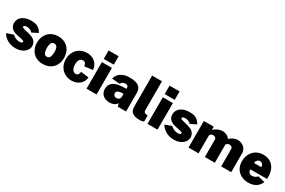

<svg xmlns="http://www.w3.org/2000/svg" viewBox="126 -2033 4928 3315"><g transform="rotate(30 2590.5 -375.5)"><path d="M5 -136 135 -182Q154 -160 192.5 -141Q231 -122 276 -122Q302 -122 318 -128.5Q334 -135 334 -149Q334 -163 322.5 -169.5Q311 -176 282 -182L203 -199Q123 -213 79 -252Q35 -291 35 -358Q35 -411 64.5 -452.5Q94 -494 149.5 -517Q205 -540 280 -540Q369 -540 417 -508Q465 -476 493 -421L376 -362Q361 -384 328.5 -397.5Q296 -411 265 -411Q239 -411 220.5 -403Q202 -395 202 -381Q202 -368 219.5 -360.5Q237 -353 285 -342L353 -324Q443 -302 475.5 -259Q508 -216 508 -170Q508 -120 478 -79Q448 -38 394.5 -14Q341 10 275 10Q177 10 105.5 -33Q34 -76 5 -136Z M548 -262Q548 -344 582 -407.5Q616 -471 677.5 -505.5Q739 -540 817 -540Q899 -540 960 -504.5Q1021 -469 1053.5 -406Q1086 -343 1086 -262Q1086 -183 1053 -121.5Q1020 -60 958.5 -25Q897 10 816 10Q735 10 674.5 -24.5Q614 -59 581 -121Q548 -183 548 -262ZM892 -269Q892 -398 817 -398Q774 -398 757.5 -360.5Q741 -323 741 -269Q741 -214 757.5 -174Q774 -134 817 -134Q860 -134 876 -174Q892 -214 892 -269Z M1622 -335 1460 -314Q1454 -350 1439.5 -371.5Q1425 -393 1390 -393Q1351 -393 1328 -360Q1305 -327 1305 -265Q1305 -201 1330 -164Q1355 -127 1394 -127Q1428 -127 1442.5 -149.5Q1457 -172 1462 -205L1619 -184Q1616 -136 1588.5 -91Q1561 -46 1509.5 -18Q1458 10 1389 10Q1313 10 1252.5 -24.5Q1192 -59 1157 -121Q1122 -183 1122 -263Q1122 -344 1156.5 -407Q1191 -470 1252 -505Q1313 -540 1389 -540Q1460 -540 1512.5 -510.5Q1565 -481 1592.5 -433.5Q1620 -386 1622 -335Z M1887 -594H1687V-762H1887ZM1887 0H1687V-530H1887Z M1962 -159Q1962 -247 2032 -294Q2102 -341 2244 -341H2285V-363Q2285 -388 2270.5 -399.5Q2256 -411 2226 -411Q2199 -411 2177 -400Q2155 -389 2141 -359L1982 -371Q2000 -450 2067 -495Q2134 -540 2235 -540Q2366 -540 2420.5 -497Q2475 -454 2475 -375V0H2310L2295 -62Q2278 -30 2238 -10Q2198 10 2145 10Q2066 10 2014 -35Q1962 -80 1962 -159ZM2285 -179V-242H2253Q2217 -242 2183 -228Q2149 -214 2149 -179Q2149 -150 2168.5 -133Q2188 -116 2215 -116Q2244 -116 2264 -135Q2284 -154 2285 -179Z M2555 -160V-762H2751V-187Q2751 -163 2762.5 -148Q2774 -133 2811 -128L2832 -126V-5Q2791 11 2757 11Q2666 11 2622 -13.5Q2578 -38 2566.5 -73.5Q2555 -109 2555 -160Z M3102 -594H2902V-762H3102ZM3102 0H2902V-530H3102Z M3162 -136 3292 -182Q3311 -160 3349.5 -141Q3388 -122 3433 -122Q3459 -122 3475 -128.5Q3491 -135 3491 -149Q3491 -163 3479.5 -169.5Q3468 -176 3439 -182L3360 -199Q3280 -213 3236 -252Q3192 -291 3192 -358Q3192 -411 3221.5 -452.5Q3251 -494 3306.5 -517Q3362 -540 3437 -540Q3526 -540 3574 -508Q3622 -476 3650 -421L3533 -362Q3518 -384 3485.5 -397.5Q3453 -411 3422 -411Q3396 -411 3377.5 -403Q3359 -395 3359 -381Q3359 -368 3376.5 -360.5Q3394 -353 3442 -342L3510 -324Q3600 -302 3632.5 -259Q3665 -216 3665 -170Q3665 -120 3635 -79Q3605 -38 3551.5 -14Q3498 10 3432 10Q3334 10 3262.5 -33Q3191 -76 3162 -136Z M3720 -530H3917V-467Q3922 -471 3950 -492Q3978 -513 4015 -527Q4052 -541 4090 -541Q4133 -541 4172.5 -523Q4212 -505 4236 -467Q4263 -499 4308.5 -519.5Q4354 -540 4397 -540Q4439 -540 4479.5 -520Q4520 -500 4545.5 -461.5Q4571 -423 4571 -373V0H4371V-350Q4371 -371 4352 -385Q4333 -399 4309 -399Q4285 -399 4265 -385Q4245 -371 4245 -350V-318V0H4046V-350Q4046 -371 4026.5 -385Q4007 -399 3983 -399Q3959 -399 3939.5 -385Q3920 -371 3920 -350V0H3720Z M4911 -124Q4941 -124 4968 -136.5Q4995 -149 5011 -173L5154 -138Q5122 -65 5061.5 -27.5Q5001 10 4914 10Q4832 10 4769 -23.5Q4706 -57 4671 -117.5Q4636 -178 4636 -258Q4636 -335 4668.5 -399.5Q4701 -464 4762 -502Q4823 -540 4905 -540Q4989 -540 5048 -502.5Q5107 -465 5136.5 -400Q5166 -335 5166 -255V-208H4834Q4833 -164 4854.5 -144Q4876 -124 4911 -124ZM4978 -335Q4978 -368 4960 -391.5Q4942 -415 4906 -415Q4876 -415 4855 -390.5Q4834 -366 4834 -335Z"/></g></svg>

Font: Morrison Black
Style: Regular
Weight: 900
Designer: Pablo Impallari, Rodrigo Fuenzalida (Modified by Dan O. Williams)
Version: Version 0.03;June 6, 2019;FontCreator 11.5.0.2425 64-bit; tt